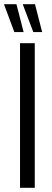

<svg xmlns="http://www.w3.org/2000/svg" viewBox="-34 -891 247 911"><path d="M61 0V-686H131V0ZM124 -739 75 -868V-871H132L166 -739ZM34 -739 -14 -868V-871H44L78 -739Z"/></svg>

Font: Archivo ExtraCondensed Light
Style: Regular
Weight: 300
Width: 2
Designer: Hector Gatti
Foundry: Omnibus-Type
Version: Version 2.001